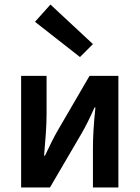

<svg xmlns="http://www.w3.org/2000/svg" viewBox="-20 -825 614 845"><path d="M73 -491V0H200L338 -236C356 -266 378 -311 396 -352H400C392 -278 389 -220 389 -170V0H501V-491H374L236 -254C218 -224 196 -178 178 -140H174C180 -212 185 -268 185 -322V-491ZM332 -574 389 -631 202 -805 134 -729Z"/></svg>

Font: DAIFUKU Sans Semibold
Style: Regular
Weight: 600
Designer: Original font ‘Source Sans 3’ : Paul D. Hunt
Foundry: Daifuku
Version: Version 1.000